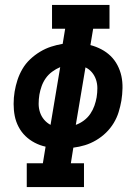

<svg xmlns="http://www.w3.org/2000/svg" viewBox="-20 -755 540 775"><path d="M88 0V-96H153L164 -163Q141 -168 120 -179Q99 -190 82.5 -206Q66 -222 55 -243Q44 -264 39.5 -287Q35 -310 35 -335.5Q35 -361 39 -385Q43 -409 50.5 -432Q58 -455 70.5 -476.5Q83 -498 101.5 -515.5Q120 -533 141.5 -546Q163 -559 186 -566.5Q209 -574 233 -578L243 -639H190V-735H422V-639H356L345 -573Q368 -567 389 -556Q410 -545 426.5 -529Q443 -513 454 -492Q465 -471 470 -448Q475 -425 474.5 -399.5Q474 -374 470 -349Q466 -326 459 -303Q452 -280 439 -258.5Q426 -237 408 -219.5Q390 -202 368 -189Q346 -176 323 -169Q300 -162 276 -159L266 -96H319V0ZM184 -251 223 -484Q206 -477 190.5 -465.5Q175 -454 164.5 -439Q154 -424 148 -407Q142 -390 139 -373Q136 -354 136 -336Q136 -318 141.5 -301.5Q147 -285 158 -272Q169 -259 184 -251ZM286 -251Q303 -257 318.5 -268.5Q334 -280 344.5 -295.5Q355 -311 361 -328Q367 -345 370 -362Q373 -381 373 -399Q373 -417 367.5 -433.5Q362 -450 351 -463Q340 -476 325 -483Z"/></svg>

Font: Iosevka Slab
Style: Bold Italic
Weight: 700
Italic angle: -9°
Monospace: yes
Designer: Belleve Invis
Foundry: Belleve Invis
Version: Version 11.1.0; ttfautohint (v1.8.3)